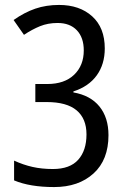

<svg xmlns="http://www.w3.org/2000/svg" viewBox="-20 -745 512 777"><path d="M199 12Q101 12 37 -15V-95Q74 -78 111.5 -69.5Q149 -61 194 -61Q263 -61 296.5 -98.5Q330 -136 330 -201Q330 -265 290 -298.5Q250 -332 169 -332H123V-405H171Q241 -405 280 -442.5Q319 -480 319 -541Q319 -593 291 -622.5Q263 -652 213 -652Q174 -652 142 -639Q110 -626 77 -604L35 -664Q79 -695 123 -710Q167 -725 219 -725Q302 -725 353 -679Q404 -633 404 -549Q404 -485 371.5 -440Q339 -395 277 -375V-371Q346 -359 382.5 -314Q419 -269 419 -198Q419 -98 358.5 -43Q298 12 199 12Z"/></svg>

Font: Noto Sans Tamil Condensed
Style: Regular
Weight: 400
Width: 3
Designer: Jelle Bosma - Monotype Design Team
Foundry: Monotype Imaging Inc.
Version: Version 2.004; ttfautohint (v1.8.4.7-5d5b)